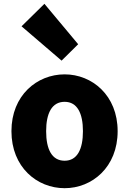

<svg xmlns="http://www.w3.org/2000/svg" viewBox="-20 -973 677 1007"><path d="M303 -655 390 -741 213 -953 93 -835ZM319 14C463 14 597 -96 597 -285C597 -473 463 -583 319 -583C174 -583 40 -473 40 -285C40 -96 174 14 319 14ZM319 -130C252 -130 222 -190 222 -285C222 -379 252 -439 319 -439C385 -439 415 -379 415 -285C415 -190 385 -130 319 -130Z"/></svg>

Font: Noto Sans JP Black
Style: Regular
Weight: 900
Designer: Ryoko NISHIZUKA  (kana, bopomofo & ideographs); Paul D. Hunt (Latin, Greek & Cyrillic); Sandoll Communications , Soo-you
Foundry: Adobe
Version: Version 2.002;hotconv 1.0.116;makeotfexe 2.5.65601